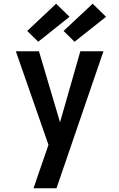

<svg xmlns="http://www.w3.org/2000/svg" viewBox="-20 -1010 640 1030"><path d="M160 0Q174 -42 188.5 -84Q203 -126 218 -169L240 -233L65 -735H189L302 -354L411 -735H535L283 0ZM380 -786 321 -844 477 -990 549 -920ZM185 -786 126 -844 281 -990 353 -920Z"/></svg>

Font: Iosevka Extended
Style: Bold
Weight: 700
Width: 7
Monospace: yes
Designer: Belleve Invis
Foundry: Belleve Invis
Version: Version 32.5.0; ttfautohint (v1.8.4)